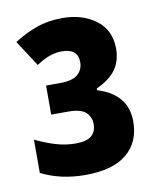

<svg xmlns="http://www.w3.org/2000/svg" viewBox="-60 -854 431 540"><g transform="rotate(-10 156.0 -584.0)"><path d="M142 -361Q71 -361 16 -389V-484Q45 -470 73 -461.5Q101 -453 130 -453Q162 -453 175.5 -465Q189 -477 189 -498Q189 -518 175 -531.5Q161 -545 125 -545H76V-628H115Q152 -628 167 -641.5Q182 -655 182 -676Q182 -715 136 -715Q119 -715 101.5 -709Q84 -703 63 -689L15 -763Q46 -783 79.5 -795Q113 -807 154 -807Q211 -807 249.5 -778Q288 -749 288 -696Q288 -662 271 -637.5Q254 -613 215 -595V-590Q256 -578 278 -552Q300 -526 300 -486Q300 -427 260 -394Q220 -361 142 -361Z"/></g></svg>

Font: Noto Sans Tamil Condensed ExtraBold
Style: Regular
Weight: 800
Width: 3
Designer: Jelle Bosma - Monotype Design Team
Foundry: Monotype Imaging Inc.
Version: Version 2.004; ttfautohint (v1.8.4.7-5d5b)